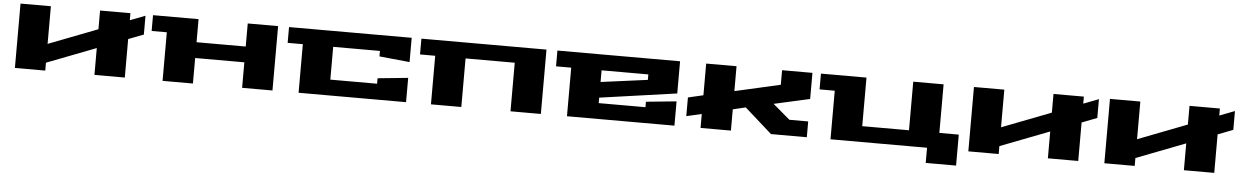

<svg xmlns="http://www.w3.org/2000/svg" viewBox="-31 -990 10153 1575"><g transform="rotate(5 5045.5 -202.5)"><path d="M90 0V-530H340V-220L745 -376V-530H995V-472L1120 -520V-365L995 -317V0H745V-221L340 -65V0Z M1181 -400V-530H1556V-340H1961V-530H2211V0H1961V-210H1556V0H1306V-400Z M2301 -400V-530H3311V-330L3061 -355V-400H2676V-130H3061V-175L3311 -200V0H2426V-400Z M3391 -400V-530H4421V0H4171V-400H3766V0H3516V-400Z M4511 -400V-530H5521V-265L4886 -175V-130H5271V-175L5521 -200V0H4636V-400ZM4886 -304 5271 -355V-400H4886Z M5611 -86V-240L5736 -269V-530H5986V-325L6361 -410V-530H6611V-315L6316 -249L6456 -130H6611V0H6316L6091 -200L5986 -175V0H5736V-115Z M6681 -400V-530H7056V-130H7441V-530H7691V-130H7851V125H7601V0H6806V-400Z M7941 0V-530H8191V-220L8596 -376V-530H8846V-472L8971 -520V-365L8846 -317V0H8596V-221L8191 -65V0Z M9061 0V-530H9311V-220L9716 -376V-530H9966V-472L10091 -520V-365L9966 -317V0H9716V-221L9311 -65V0Z"/></g></svg>

Font: Stalin One
Style: Regular
Weight: 400
Designer: Jovanny Lemonad
Foundry: Alexey Maslov, Jovanny Lemonad
Version: Version 3.002; ttfautohint (v0.91) -l 8 -r 50 -G 200 -x 0 -w